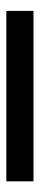

<svg xmlns="http://www.w3.org/2000/svg" viewBox="215 -188 124 594"><g transform="rotate(90 277.0 109.0)"><path d="M13.7 151.4V67.4H541V151.4Z"/></g></svg>

Font: Bpmf GenYo Gothic B
Style: B
Weight: 700
Foundry: But Ko
Version: Version 1.320